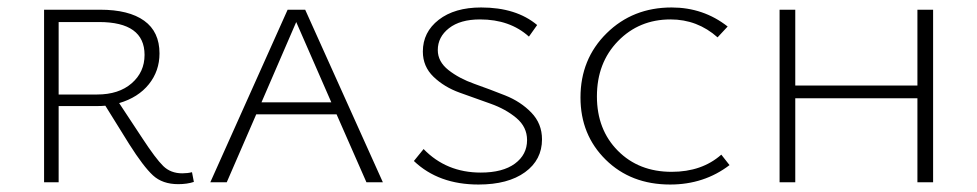

<svg xmlns="http://www.w3.org/2000/svg" viewBox="-20 -488 2616 514"><path d="M494 -27 499 -1Q481 5 457 5Q415 5 389.5 -18.5Q364 -42 326 -102L262 -205Q253 -204 235 -204H137V0H98V-462H248Q325 -462 366 -432.5Q407 -403 407 -345Q407 -298 378.5 -262.5Q350 -227 299 -212L361 -118Q397 -63 417 -43.5Q437 -24 468 -24Q482 -24 494 -27ZM137 -235H240Q298 -235 332.5 -265Q367 -295 367 -341Q367 -429 245 -429H137Z M961 0 881 -182H666L587 0H543L750 -462H797L1005 0ZM680 -214H867L773 -429Z M1391 -113Q1391 -148 1362.5 -172Q1334 -196 1293 -210.5Q1252 -225 1210.5 -240Q1169 -255 1140.5 -282.5Q1112 -310 1112 -350Q1112 -402 1154.5 -435Q1197 -468 1268 -468Q1362 -468 1418 -421L1396 -390Q1345 -436 1265 -436Q1212 -436 1182 -412.5Q1152 -389 1152 -354Q1152 -323 1180.5 -300.5Q1209 -278 1250 -263.5Q1291 -249 1332.5 -232.5Q1374 -216 1402.5 -186.5Q1431 -157 1431 -115Q1431 -60 1385.5 -27Q1340 6 1261 6Q1154 6 1088 -57L1114 -89Q1175 -26 1267 -26Q1326 -26 1358.5 -50Q1391 -74 1391 -113Z M1774 6Q1669 6 1601.5 -60.5Q1534 -127 1534 -227Q1534 -330 1604 -399Q1674 -468 1778 -468Q1863 -468 1928 -417L1901 -388Q1847 -436 1775 -436Q1691 -436 1634.5 -378Q1578 -320 1578 -230Q1578 -141 1634 -84.5Q1690 -28 1778 -28Q1859 -28 1911 -74L1933 -46Q1865 6 1774 6Z M2436 -462H2478V0H2436V-225H2109V0H2067V-462H2109V-259H2436Z"/></svg>

Font: EauTestSC Light
Style: Regular
Weight: 300
Designer: Christian Thalmann (Catharsis Fonts)
Version: Version 0.001;PS 000.001;hotconv 1.0.88;makeotf.lib2.5.64775